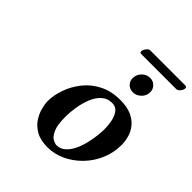

<svg xmlns="http://www.w3.org/2000/svg" viewBox="-205 -880 1025 1025"><g transform="rotate(45 308.0 -367.0)"><path d="M144 -165Q144 -210 161 -258.5Q178 -307 211.5 -349.5Q245 -392 296 -418Q347 -444 414 -444Q466 -444 500 -428.5Q534 -413 553.5 -388.5Q573 -364 581 -335Q589 -306 589 -279Q589 -220 566.5 -167.5Q544 -115 505 -75Q466 -35 417.5 -12.5Q369 10 318 10Q264 10 230 -9.5Q196 -29 177.5 -57.5Q159 -86 151.5 -115.5Q144 -145 144 -165ZM270 -173Q270 -112 283.5 -81.5Q297 -51 314.5 -41.5Q332 -32 343 -32Q372 -32 393 -50.5Q414 -69 428 -98Q442 -127 450 -160Q458 -193 461.5 -223Q465 -253 465 -272Q465 -303 459 -332.5Q453 -362 438 -382Q423 -402 395 -402Q359 -402 334.5 -379Q310 -356 296 -320Q282 -284 276 -245Q270 -206 270 -173ZM378 -572Q378 -600 397.5 -620Q417 -640 444 -640Q467 -640 482.5 -624Q498 -608 498 -587Q498 -559 478 -539.5Q458 -520 432 -520Q408 -520 393 -535.5Q378 -551 378 -572ZM584 -696H319Q309 -696 309 -708Q309 -711 310 -713Q312 -722 321 -733Q330 -744 340 -744H604Q616 -744 616 -732Q616 -730 615 -728Q614 -718 604 -707Q594 -696 584 -696Z"/></g></svg>

Font: Libertinus Serif SemiBold
Style: Italic
Weight: 600
Italic angle: -11.5°
Designer: Philipp H. Poll, Khaled Hosny
Foundry: Caleb Maclennan
Version: Version 7.051;RELEASE